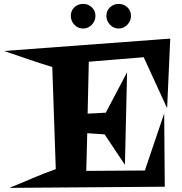

<svg xmlns="http://www.w3.org/2000/svg" viewBox="-110 -916 911 960"><path d="M741.2 -722.7 725.6 -375 608.4 -629.9 334 -607.4 328.1 -347.7 418.9 -352.5 525.4 -554.7 514.6 -91.8 413.1 -244.1 326.2 -250 321.3 -61.5 614.3 -63.5 710.9 -348.6 713.9 17.6 -63.5 23.4Q-4.9 0 52.7 -24.9Q110.4 -49.8 168.9 -70.3L151.4 -581.1Q89.8 -599.6 30.3 -620.1Q-29.3 -640.6 -89.8 -661.1L710.9 -720.7ZM544.9 -836.9Q544.9 -811.5 526.9 -792.5Q508.8 -773.4 483.4 -773.4Q458 -773.4 439.9 -792.5Q421.9 -811.5 421.9 -836.9Q421.9 -862.3 439.9 -879.4Q458 -896.5 483.4 -896.5Q508.8 -896.5 526.9 -879.4Q544.9 -862.3 544.9 -836.9ZM367.2 -836.9Q367.2 -811.5 349.1 -792.5Q331.1 -773.4 305.7 -773.4Q279.3 -773.4 261.7 -792.5Q244.1 -811.5 244.1 -836.9Q244.1 -862.3 261.7 -879.4Q279.3 -896.5 305.7 -896.5Q331.1 -896.5 349.1 -879.4Q367.2 -862.3 367.2 -836.9Z"/></svg>

Font: Fontdiner Swanky
Style: Regular
Weight: 400
Designer: Font Diner, Inc
Foundry: Font Diner, Inc
Version: Version 1.001